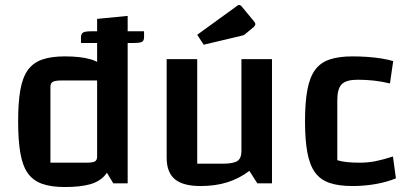

<svg xmlns="http://www.w3.org/2000/svg" viewBox="-20 -738 1647 773"><path d="M306 -587Q306 -602 314.5 -607Q323 -612 347 -612H560V-589Q560 -574 551.5 -569.5Q543 -565 519 -565H306ZM241 -511Q304 -511 344 -499.5Q384 -488 406.5 -459Q429 -430 438.5 -379.5Q448 -329 448 -250Q448 -170 438.5 -118Q429 -66 406.5 -37Q384 -8 344 3.5Q304 15 241 15Q186 15 149.5 2Q113 -11 92 -40.5Q71 -70 62 -121.5Q53 -173 53 -250Q53 -326 62 -376.5Q71 -427 92.5 -456.5Q114 -486 150.5 -498.5Q187 -511 241 -511ZM371 -414H228Q202 -414 192.5 -408.5Q183 -403 183 -388V-83H327Q353 -83 362 -88Q371 -93 371 -108ZM494 -674V0H436L371 -108V-662Z M1075 -500V0H1016L984 -50Q943 -19 895 -4Q847 11 787 11Q717 11 684 -16.5Q651 -44 651 -103V-500H774V-79H877Q920 -79 936 -90Q952 -101 952 -130V-500ZM800 -558 774 -598 934 -714Q939 -718 943 -718Q948 -718 953 -712L1001 -654Q1008 -646 1008 -641Q1008 -635 1000 -628L971 -604Q966 -599 961.5 -597Q957 -595 948 -593Z M1399 11Q1344 11 1307 -1.5Q1270 -14 1248.5 -43.5Q1227 -73 1217.5 -123.5Q1208 -174 1208 -250Q1208 -326 1217.5 -376.5Q1227 -427 1248.5 -456.5Q1270 -486 1307 -498.5Q1344 -511 1399 -511Q1427 -511 1457.5 -509Q1488 -507 1516 -502.5Q1544 -498 1563 -492L1550 -402Q1517 -410 1485.5 -413.5Q1454 -417 1420 -417Q1374 -417 1356 -399Q1338 -381 1338 -335V-93Q1369 -83 1428 -83Q1461 -83 1491.5 -89Q1522 -95 1562 -108L1574 -20Q1538 -5 1492.5 3Q1447 11 1399 11Z"/></svg>

Font: Changa Medium
Style: Regular
Weight: 500
Designer: Eduardo Rodriguez Tunni
Foundry: Eduardo Rodriguez Tunni
Version: Version 3.003